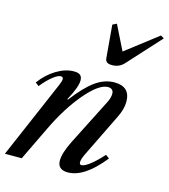

<svg xmlns="http://www.w3.org/2000/svg" viewBox="-131 -955 935 1064"><g transform="rotate(15 336.5 -423.5)"><path d="M246.1 -540Q271.5 -540 282.7 -530.5Q293.9 -521 293.9 -500Q293.9 -462.4 250 -381.8L253.9 -379.9Q318.4 -464.8 370.8 -502Q423.3 -539.1 479 -539.1Q569.8 -539.1 569.8 -452.1Q569.8 -409.7 544.9 -359.9L428.2 -121.1Q408.2 -82 408.2 -63Q408.2 -48.8 419.9 -48.8Q437 -48.8 468 -72.8Q499 -96.7 537.1 -139.2L558.1 -124Q451.7 9.8 356.9 9.8Q297.9 9.8 297.9 -43Q297.9 -85.9 334 -158.2L470.2 -426.8Q482.9 -453.1 482.9 -475.1Q482.9 -489.3 474.6 -497.1Q466.3 -504.9 451.2 -504.9Q400.4 -504.9 324.5 -416.5Q248.5 -328.1 184.1 -193.8L90.8 0H-5.9L186 -445.8Q196.8 -472.7 196.8 -480Q196.8 -495.1 183.1 -495.1Q166 -495.1 137 -471.9Q107.9 -448.7 77.1 -410.2L57.1 -425.8Q95.2 -478 146.5 -509Q197.8 -540 246.1 -540ZM439.9 -627.9Q419.4 -627.9 410.4 -635Q401.4 -642.1 399.9 -657.2L383.8 -845.2L407.2 -856.9L477.1 -715.8L660.2 -856.9L679.2 -845.2L507.8 -657.2Q481.4 -627.9 439.9 -627.9Z"/></g></svg>

Font: Libre Caslon Text
Style: Italic
Weight: 400
Italic angle: -25°
Designer: Pablo Impallari, Rodrigo Fuenzalida
Foundry: Pablo Impallari, Rodrigo Fuenzalida
Version: Version 1.002